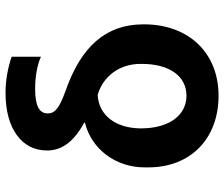

<svg xmlns="http://www.w3.org/2000/svg" viewBox="-78 -722 810 694"><g transform="rotate(-90 327.0 -375.0)"><path d="M130 -610C130 -556 162 -513 230 -476L231 -473C135 -450 68 -361 69 -255V-246C68 -92 172 10 328 10C482 10 585 -97 586 -257V-264C585 -397 507 -487 343 -544C285 -565 264 -581 264 -607C264 -638 291 -653 352 -653C396 -653 438 -646 469 -632V-738C424 -753 381 -760 338 -760C210 -760 130 -702 130 -610ZM210 -267V-273C211 -362 257 -423 331 -427C400 -407 443 -346 443 -273V-267C443 -168 399 -106 328 -106C257 -106 211 -169 210 -267Z"/></g></svg>

Font: Wafeq
Style: Bold
Weight: 700
Designer: Rasmus Andersson & Azza Alameddine
Foundry: Google & TypeTogether
Version: Version 3.000;FEAKit 1.0